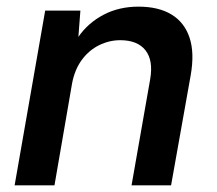

<svg xmlns="http://www.w3.org/2000/svg" viewBox="-20 -558 652 578"><path d="M24 0 116 -526H222L216 -447Q245 -489 291.5 -513.5Q338 -538 397 -538Q457 -538 496 -514.5Q535 -491 550.5 -445Q566 -399 554 -331L495 0H376L432 -319Q442 -376 418 -406.5Q394 -437 342 -437Q309 -437 278.5 -422Q248 -407 226.5 -378Q205 -349 197 -307L144 0Z"/></svg>

Font: DM Sans 9pt SemiBold
Style: Italic
Weight: 600
Italic angle: -10°
Version: Version 4.004;gftools[0.9.30]